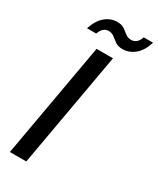

<svg xmlns="http://www.w3.org/2000/svg" viewBox="-220 -945 836 1013"><g transform="rotate(30 197.5 -439.0)"><path d="M29 0 153 -700H253L129 0ZM55 -769Q73 -824 105.5 -851Q138 -878 177 -878Q205 -878 221.5 -866.5Q238 -855 252 -843.5Q266 -832 287 -832Q304 -832 317.5 -843Q331 -854 338 -877H395Q378 -822 345 -794.5Q312 -767 271 -767Q244 -767 227 -779Q210 -791 196 -802.5Q182 -814 161 -814Q145 -814 132 -803Q119 -792 111 -769Z"/></g></svg>

Font: DM Sans 12pt Medium
Style: Italic
Weight: 500
Italic angle: -10°
Version: Version 4.004;gftools[0.9.30]